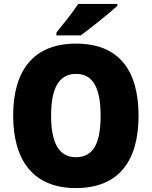

<svg xmlns="http://www.w3.org/2000/svg" viewBox="-20 -947 772 977"><path d="M577 -917V-927H378C349 -882 301 -824 267 -781V-767H391C444 -806 537 -880 577 -917ZM685 -358C685 -587 587 -725 367 -725C149 -725 47 -587 47 -359C47 -130 150 10 366 10C586 10 685 -130 685 -358ZM240 -358C240 -494 277 -571 367 -571C456 -571 492 -495 492 -358C492 -221 457 -147 366 -147C278 -147 240 -223 240 -358Z"/></svg>

Font: Noto Sans Sinhala SemiCondensed Black
Style: Regular
Weight: 900
Width: 4
Designer: Jelle Bosma - Monotype Design Team
Foundry: Monotype Imaging Inc.
Version: Version 2.006